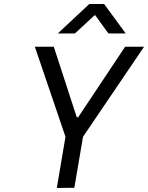

<svg xmlns="http://www.w3.org/2000/svg" viewBox="-20 -932 735 953"><path d="M262 1 305 -253 153 -700H247L361 -350H368L601 -700H695L392 -253L349 0ZM423 -912H497L604 -766H518L453 -856H449L352 -766H267Z"/></svg>

Font: Be Vietnam
Style: Italic
Weight: 400
Italic angle: -9.33299°
Designer: Gabriel Lam
Foundry: TypeRant
Version: Version 3.000